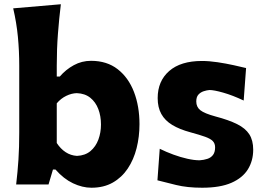

<svg xmlns="http://www.w3.org/2000/svg" viewBox="-20 -860 1231 895"><path d="M406.2 15.1Q463.5 15.1 505.7 -8.9Q547.9 -32.9 575.5 -74.3Q603.2 -115.7 616.7 -169.2Q630.2 -222.7 630.2 -281.2Q630.2 -364.7 604.5 -431.5Q578.8 -498.2 528.6 -537.4Q478.4 -576.5 404.3 -576.5Q361.2 -576.5 324.1 -556.2Q286.9 -536 258.8 -503.3H244.6V-554.4Q244.6 -631.8 250.1 -702.9Q255.5 -773.9 263.7 -840.2L41.5 -821.1Q57.1 -754.2 63.4 -688.5Q69.7 -622.7 69.7 -554.4V-242.4Q69.7 -172.5 66 -116.1Q62.3 -59.7 55.3 0H206.2L226.9 -69.8H238.6Q276.4 -26.5 320.2 -5.7Q364.1 15.1 406.2 15.1ZM338.9 -133.3Q309.7 -135.1 286.1 -150.6Q262.4 -166 244.6 -193.4V-378.4Q264 -401.2 288.9 -413.2Q313.8 -425.3 338.2 -425.8Q376 -424.3 400.9 -404.3Q425.8 -384.3 438.2 -351.8Q450.7 -319.3 450.7 -279.6Q450.7 -242.2 438.6 -209.4Q426.4 -176.6 401.8 -155.8Q377.1 -135.1 338.9 -133.3Z M922.2 15.1Q1006.2 15.1 1058.6 -7.8Q1111 -30.8 1135.7 -70.9Q1160.3 -111 1160.3 -162.1Q1160.3 -205.7 1142.1 -234Q1123.9 -262.2 1085.1 -281.5Q1046.4 -300.8 984.5 -317.1Q932.9 -331.1 913.9 -346.2Q894.9 -361.3 894.9 -387Q894.9 -408 904.9 -419Q915 -430 929.4 -434.7Q943.8 -439.5 956.7 -440.4Q977.5 -440.4 1020.8 -428.1Q1064.1 -415.9 1115.9 -391.4L1127.1 -542.8Q1104.3 -548.5 1068.9 -556.2Q1033.5 -564 994.5 -569.9Q955.4 -575.8 921.1 -575.8Q822.4 -575.8 768.7 -529Q715 -482.1 715 -402.7Q715 -359.4 732 -328.7Q749 -298 783.1 -277.4Q817.2 -256.8 868 -243.2Q911.3 -231.4 936.3 -222.4Q961.3 -213.4 972 -202.3Q982.7 -191.2 982.7 -173Q982.7 -150.6 972.9 -137.7Q963.1 -124.8 946.6 -119.5Q930.2 -114.1 910.6 -112.8Q885.3 -112.8 853.4 -120Q821.6 -127.1 788.3 -139.3Q755 -151.5 724.6 -166.5L713.9 -19.5Q748.4 -10.7 800.5 2.2Q852.7 15.1 922.2 15.1Z"/></svg>

Font: Pinar FD VF
Style: Regular
Weight: 300
Designer: Amin Abedi
Version: Version 2.000